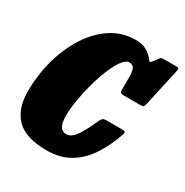

<svg xmlns="http://www.w3.org/2000/svg" viewBox="-179 -915 1042 1081"><g transform="rotate(30 342.0 -375.0)"><path d="M598.5 -271Q569.5 -186 526 -120.2Q482.5 -54.5 420 -17.2Q357.5 20 271 20Q133 20 73.2 -42Q13.5 -104 13.5 -214.5Q13.5 -321.5 40.8 -421Q68 -520.5 118.5 -599.2Q169 -678 239.5 -724Q310 -770 396 -770Q441 -770 468.5 -753.2Q496 -736.5 512 -715.5Q523 -701.5 527.2 -702.5Q531.5 -703.5 545 -722L561 -744Q567 -752 572.8 -753.5Q578.5 -755 592.5 -755H662.5Q681 -755 683 -749.8Q685 -744.5 681 -726L628 -487Q625 -473 620.5 -469Q616 -465 601 -465H494.5Q476.5 -465 472.2 -470Q468 -475 468 -488.5Q468 -533.5 468.2 -568.2Q468.5 -603 460.5 -622.5Q452.5 -642 427.5 -642Q406 -642 383.5 -611.8Q361 -581.5 340.5 -532Q320 -482.5 303.5 -423.5Q287 -364.5 277.5 -306.5Q268 -248.5 268 -202.5Q268 -114 320.5 -114Q353 -114 380.2 -153Q407.5 -192 438 -261Q447 -281.5 454 -288.2Q461 -295 479.5 -295H577.5Q597.5 -295 600.5 -290Q603.5 -285 598.5 -271Z"/></g></svg>

Font: Besley* Condensed Fatface
Style: Italic
Weight: 900
Width: 3
Italic angle: -13°
Designer: Owen Earl
Foundry: indestructible type*
Version: Version 3.000; ttfautohint (v1.8.3)